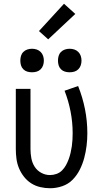

<svg xmlns="http://www.w3.org/2000/svg" viewBox="-20 -992 540 1020"><path d="M246 8Q220 8 194 2Q168 -4 146 -18Q124 -32 107.5 -53Q91 -74 81 -98Q71 -122 67.5 -148Q64 -174 64 -200V-520H142V-200Q142 -176 146.5 -151.5Q151 -127 164 -106.5Q177 -86 199 -74Q221 -62 245 -62Q263 -62 280 -68Q297 -74 309.5 -86.5Q322 -99 330.5 -114.5Q339 -130 345 -146.5Q351 -163 355 -180Q359 -197 361.5 -214.5Q364 -232 365 -249.5Q366 -267 366 -285Q366 -342 355 -399Q344 -456 323 -510L395 -535Q419 -475 431.5 -412Q444 -349 444 -284Q444 -251 440 -218Q436 -185 427.5 -153Q419 -121 404 -91Q389 -61 366 -37.5Q343 -14 311 -3Q279 8 246 8ZM350 -608Q337 -608 325 -611.5Q313 -615 304 -624Q295 -633 291.5 -645Q288 -657 288 -670Q288 -683 291.5 -695Q295 -707 304 -716Q313 -725 325 -729Q337 -733 350 -733Q363 -733 375 -729Q387 -725 396 -716Q405 -707 409 -695Q413 -683 413 -670Q413 -657 409 -645Q405 -633 396 -624Q387 -615 375 -611.5Q363 -608 350 -608ZM150 -608Q137 -608 125 -611.5Q113 -615 104 -624Q95 -633 91.5 -645Q88 -657 88 -670Q88 -683 91.5 -695Q95 -707 104 -716Q113 -725 125 -729Q137 -733 150 -733Q163 -733 175 -729Q187 -725 196 -716Q205 -707 209 -695Q213 -683 213 -670Q213 -657 209 -645Q205 -633 196 -624Q187 -615 175 -611.5Q163 -608 150 -608ZM236 -783 187 -827 320 -972 380 -918Z"/></svg>

Font: Zed Sans
Style: Regular
Weight: 400
Designer: Belleve Invis
Foundry: Belleve Invis
Version: Version 1.0.0; ttfautohint (v1.8.4)